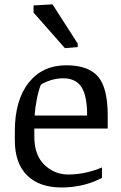

<svg xmlns="http://www.w3.org/2000/svg" viewBox="-20 -835 545 866"><path d="M134.8 -255.4V-218.3Q134.8 -136.2 179.9 -92Q225.1 -47.9 287.6 -47.9Q328.1 -47.9 367.2 -56.6Q406.2 -65.4 439.9 -79.6V-32.7Q397.5 -10.3 350.8 0.2Q304.2 10.7 258.3 10.7Q157.7 10.7 102.3 -43.9Q46.9 -98.6 46.9 -202.1V-242.7Q46.9 -382.8 109.1 -461.7Q171.4 -540.5 278.8 -540.5Q377.9 -540.5 421.9 -490Q465.8 -439.5 465.8 -314V-255.4ZM164.1 -452.6Q153.3 -425.3 145.8 -386.2Q138.2 -347.2 136.2 -314H373Q373 -402.8 347.4 -442.4Q321.8 -481.9 265.1 -481.9Q236.3 -481.9 208.5 -473.1Q180.7 -464.4 164.1 -452.6ZM330.6 -622.6 272.9 -617.7 131.3 -778.3V-810.5L216.8 -815.4L330.6 -638.2Z"/></svg>

Font: Noticia Text
Style: Regular
Weight: 400
Designer: JM Sole
Foundry: JM Sole
Version: Version 1.003